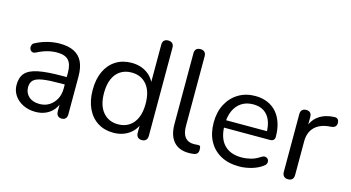

<svg xmlns="http://www.w3.org/2000/svg" viewBox="-79 -1021 2451 1339"><g transform="rotate(15 1147.0 -351.5)"><path d="M228.7 8.9Q178.8 8.9 139.2 -10.8Q99.5 -30.5 76.8 -64.1Q54.1 -97.8 54.1 -139.7Q54.1 -193.7 81.3 -224.7Q108.5 -255.6 172.3 -268.8Q236.1 -282 345.8 -282H391.1V-228.6H347.4Q265.8 -228.6 219.5 -221.3Q173.2 -214 154.5 -195.7Q135.8 -177.5 135.8 -144.6Q135.8 -103.7 164.4 -77.6Q193 -51.6 242.5 -51.6Q282.3 -51.6 312.6 -70.8Q342.9 -90 360.5 -123.1Q378.2 -156.2 378.2 -198.7V-313.1Q378.2 -374.8 353 -402.6Q327.8 -430.4 270.5 -430.4Q235.7 -430.4 200.6 -421.3Q165.5 -412.2 126.9 -392Q113.2 -385.1 103 -387.6Q92.7 -390 86.8 -398.2Q81 -406.5 80.2 -417Q79.4 -427.5 84.4 -437.5Q89.5 -447.5 102.2 -452.9Q145.5 -475 188.8 -485.2Q232.1 -495.3 271.3 -495.3Q334.3 -495.3 375.3 -474.9Q416.2 -454.5 436.3 -412.9Q456.4 -371.3 456.4 -306.1V-34.8Q456.4 -14.9 446.7 -4Q437 6.9 418.5 6.9Q400.1 6.9 389.9 -4Q379.7 -14.9 379.7 -34.8V-113H389.3Q380.7 -75.4 358.3 -48Q336 -20.7 303.1 -5.9Q270.2 8.9 228.7 8.9Z M791 8.9Q726.4 8.9 677.9 -21.8Q629.4 -52.5 602.7 -109.5Q576 -166.5 576 -243.4Q576 -321.3 602.4 -377.6Q628.9 -433.8 677.4 -464.6Q725.9 -495.3 791 -495.3Q856.7 -495.3 904.1 -462.1Q951.4 -428.9 967.4 -373H956.4V-670.7Q956.4 -691.1 966.9 -701.5Q977.3 -711.9 996.7 -711.9Q1016.1 -711.9 1026.8 -701.5Q1037.4 -691.1 1037.4 -670.7V-34.8Q1037.4 -14.9 1027 -4Q1016.6 6.9 997.2 6.9Q977.8 6.9 967.3 -4Q956.9 -14.9 956.9 -34.8V-129.8L967.9 -115.7Q952.4 -58.9 904.8 -25Q857.2 8.9 791 8.9ZM807.9 -56.4Q853.4 -56.4 887.2 -78.1Q921.1 -99.8 939.5 -141.7Q957.9 -183.5 957.9 -243.4Q957.9 -334 917.3 -382Q876.7 -430 807.9 -430Q762.4 -430 728.6 -408.5Q694.8 -387 676.4 -345.4Q657.9 -303.8 657.9 -243.4Q657.9 -153.3 698.8 -104.8Q739.7 -56.4 807.9 -56.4Z M1337 8.9Q1264.7 8.9 1226.6 -34.8Q1188.6 -78.6 1188.6 -160.6V-670.7Q1188.6 -691.1 1199 -701.5Q1209.5 -711.9 1228.9 -711.9Q1248.3 -711.9 1258.9 -701.5Q1269.6 -691.1 1269.6 -670.7V-167.1Q1269.6 -113.1 1291.5 -86.6Q1313.4 -60.1 1354.7 -60.1Q1363.7 -60.1 1370.7 -60.9Q1377.7 -61.7 1384.7 -62.1Q1395.6 -63.1 1400.3 -57Q1405 -51 1405 -32.6Q1405 -15 1397.1 -5.8Q1389.3 3.5 1371 6.5Q1362.6 7.5 1354 8.2Q1345.4 8.9 1337 8.9Z M1699.4 8.9Q1622.2 8.9 1566.5 -21.5Q1510.7 -52 1480.3 -108.2Q1450 -164.4 1450 -241.9Q1450 -317.9 1479.9 -374.6Q1509.8 -431.3 1562.6 -463.3Q1615.5 -495.3 1683.8 -495.3Q1733.2 -495.3 1772 -478.8Q1810.9 -462.3 1838.2 -431.4Q1865.6 -400.5 1880.1 -356.3Q1894.5 -312.1 1894.5 -256.7Q1894.5 -241.4 1885.7 -233.5Q1876.9 -225.5 1860.3 -225.5H1511.7V-279H1841.5L1825 -265.6Q1825 -319.5 1809.1 -357.2Q1793.2 -394.8 1762.4 -415Q1731.6 -435.2 1685.6 -435.2Q1635.2 -435.2 1599.8 -411.5Q1564.5 -387.7 1546.3 -346.1Q1528.2 -304.5 1528.2 -249.7V-243.8Q1528.2 -152.2 1572.5 -104.3Q1616.9 -56.4 1699.3 -56.4Q1732.7 -56.4 1766.5 -65Q1800.3 -73.6 1832 -95.4Q1845.6 -104.3 1857.1 -103.8Q1868.6 -103.4 1875.9 -96.8Q1883.3 -90.3 1885.6 -80.5Q1887.9 -70.8 1883.3 -60.1Q1878.7 -49.3 1866 -41Q1833.1 -16.8 1787.9 -3.9Q1742.6 8.9 1699.4 8.9Z M2052.8 6.9Q2032.9 6.9 2022.3 -4Q2011.6 -14.9 2011.6 -34.8V-452Q2011.6 -472.4 2022 -482.9Q2032.5 -493.3 2051.4 -493.3Q2070.3 -493.3 2080.5 -482.9Q2090.7 -472.4 2090.7 -452V-371H2080.7Q2097.3 -430.5 2142.3 -462Q2187.3 -493.5 2253.1 -496.3Q2267.8 -497.3 2277.1 -489.6Q2286.4 -481.8 2287.4 -464.3Q2288.3 -447.3 2279.3 -437.1Q2270.3 -426.9 2251.3 -424.9L2234.6 -423.5Q2166.7 -416.9 2130.1 -379.3Q2093.5 -341.7 2093.5 -277.3V-34.8Q2093.5 -14.9 2083.4 -4Q2073.2 6.9 2052.8 6.9Z"/></g></svg>

Font: Nunito ExtraLight
Style: Regular
Weight: 200
Designer: Vernon Adams
Foundry: Vernon Adams
Version: Version 3.602